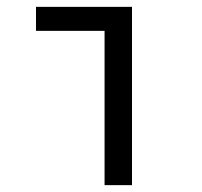

<svg xmlns="http://www.w3.org/2000/svg" viewBox="-20 -540 590 560"><path d="M285 0V-450H85V-520H365V0Z"/></svg>

Font: M PLUS Code Latin SemiExpanded
Style: Regular
Weight: 400
Width: 6
Designer: Coji Morishita
Foundry: UNDERFOREST DESIGN
Version: Version 1.002; ttfautohint (v1.8.3)